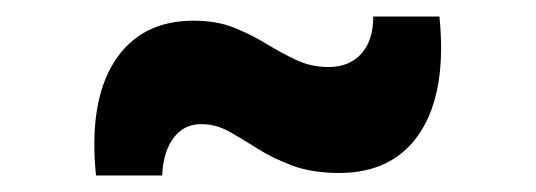

<svg xmlns="http://www.w3.org/2000/svg" viewBox="-20 -449 648 232"><path d="M96 -237Q87 -326 118.5 -375Q150 -424 214 -424Q242 -424 263 -415.5Q284 -407 302 -396Q320 -385 338 -376.5Q356 -368 377 -368Q402 -368 416.5 -384Q431 -400 431 -429H511Q520 -339 488 -289.5Q456 -240 390 -240Q357 -240 333 -249Q309 -258 291 -269.5Q273 -281 257 -290Q241 -299 223 -299Q202 -299 189.5 -282Q177 -265 176 -237Z"/></svg>

Font: BDO Grotesk ExtraBold
Style: Regular
Weight: 800
Designer: Deni Anggara
Foundry: Lokal Container
Version: Version 2.000